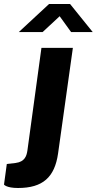

<svg xmlns="http://www.w3.org/2000/svg" viewBox="-116 -769 483 959"><path d="M248 -530H91L21 -18C17 10 8 39 -38 45L-82 50L-96 153C-96 153 -84 170 -26 170C98 170 157 116 174 -2ZM347 -609 234 -749H129L-22 -609H97L182 -688L239 -609Z"/></svg>

Font: Cheyenne Sans
Style: Bold Italic
Weight: 700
Italic angle: -8.13011°
Designer: The Public Sans project authors (U.S. Web Design System), Libre Franklin designed by Pablo Impallari and Rodrigo Fuenzal
Foundry: The Cheyenne Sans Project Authors
Version: Version 2.007